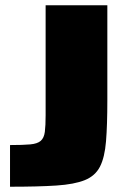

<svg xmlns="http://www.w3.org/2000/svg" viewBox="-20 -708 478 728"><path d="M18 0V-158Q67 -158 94.5 -160.5Q122 -163 134.5 -174Q147 -185 150 -208Q153 -231 153 -271V-688H387V-328Q387 -234 382 -172.5Q377 -111 359 -76Q341 -41 301.5 -25Q262 -9 193.5 -4.5Q125 0 18 0Z"/></svg>

Font: Saira Black
Style: Regular
Weight: 900
Designer: Hector Gatti with collaboration of the Omnibus-Type team
Foundry: Omnibus-Type
Version: Version 1.100; ttfautohint (v1.8.3)